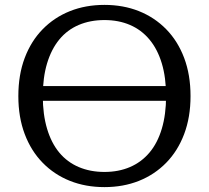

<svg xmlns="http://www.w3.org/2000/svg" viewBox="-20 -748 853 785"><path d="M102 -396H713V-336H102ZM407 17Q330 17 266 -8.5Q202 -34 154.5 -82.5Q107 -131 81 -200Q55 -269 55 -355Q55 -442 81 -511Q107 -580 154.5 -628.5Q202 -677 266 -702.5Q330 -728 407 -728Q484 -728 548 -702.5Q612 -677 659.5 -628.5Q707 -580 733 -511Q759 -442 759 -355Q759 -269 733 -200Q707 -131 659.5 -82.5Q612 -34 548 -8.5Q484 17 407 17ZM407 -45Q465 -45 511.5 -65Q558 -85 591 -124Q624 -163 641.5 -221.5Q659 -280 659 -355Q659 -431 641.5 -489Q624 -547 591 -586.5Q558 -626 511.5 -646Q465 -666 407 -666Q349 -666 302 -646Q255 -626 222.5 -586.5Q190 -547 172.5 -489Q155 -431 155 -355Q155 -280 172.5 -221.5Q190 -163 222.5 -124Q255 -85 302 -65Q349 -45 407 -45Z"/></svg>

Font: Roboto Serif
Style: Regular
Weight: 400
Designer: Greg Gazdowicz
Foundry: Commercial Type
Version: Version 1.008